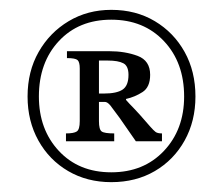

<svg xmlns="http://www.w3.org/2000/svg" viewBox="-20 -742 453 390"><path d="M206 -372Q157 -372 118.5 -394.5Q80 -417 58 -456.5Q36 -496 36 -546Q36 -597 58.5 -636.5Q81 -676 119.5 -699Q158 -722 206 -722Q256 -722 294.5 -699Q333 -676 355 -636.5Q377 -597 377 -546Q377 -496 355 -456.5Q333 -417 294.5 -394.5Q256 -372 206 -372ZM206 -392Q272 -392 313 -435.5Q354 -479 354 -546Q354 -615 313 -658.5Q272 -702 206 -702Q140 -702 99.5 -658.5Q59 -615 59 -546Q59 -479 99.5 -435.5Q140 -392 206 -392ZM212 -455H114V-471Q130 -471 136 -475Q142 -479 142 -496V-603Q142 -616 137.5 -620Q133 -624 116 -624V-638H202Q234 -638 259.5 -628.5Q285 -619 285 -590Q285 -565 269.5 -555Q254 -545 236 -541V-539Q242 -532 251 -523Q260 -514 285 -485Q292 -477 296 -474Q300 -471 309 -471V-455H256Q232 -490 223 -502.5Q214 -515 204 -528Q198 -535 193 -535H181V-496Q181 -479 186.5 -475Q192 -471 212 -471ZM181 -619V-552H191Q217 -552 229 -560Q241 -568 241 -590Q241 -608 230.5 -613.5Q220 -619 199 -619Z"/></svg>

Font: STIX Two Text
Style: Regular
Weight: 400
Designer: Ross Mills, John Hudson & Paul Hanslow, Tiro Typeworks Ltd; with prior portions MicroPress Inc., and Coen Hoffman.
Foundry: Tiro Typeworks Ltd
Version: Version 2.13 b171